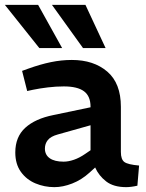

<svg xmlns="http://www.w3.org/2000/svg" viewBox="-28 -763 603 791"><path d="M196 8Q155 8 118 -7.5Q81 -23 58 -55Q35 -87 35 -135Q35 -199 76 -236.5Q117 -274 192 -289L345 -321V-323Q345 -367 318 -387Q291 -407 235 -407Q203 -407 169.5 -403Q136 -399 107 -393L84 -388L63 -471L88 -480Q138 -498 181.5 -507Q225 -516 268 -516Q358 -516 414 -468Q470 -420 470 -323V-137Q470 -106 484.5 -95.5Q499 -85 545 -81L538 2Q525 5 513 6.5Q501 8 492 8Q440 8 409.5 -15.5Q379 -39 364 -73L341 -52Q308 -22 269.5 -7Q231 8 196 8ZM234 -97Q254 -97 277 -105Q300 -113 323 -129L345 -144V-247L210 -209Q181 -201 169 -186Q157 -171 157 -151Q157 -125 177 -111Q197 -97 234 -97ZM134 -565 -8 -743H129L228 -565ZM314 -565 186 -743H324L407 -565Z"/></svg>

Font: REM Medium
Style: Regular
Weight: 500
Designer: Octavio Pardo
Foundry: Ashler Design
Version: Version 1.005;gftools[0.9.28]